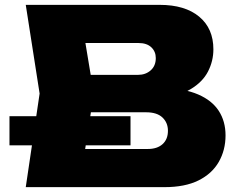

<svg xmlns="http://www.w3.org/2000/svg" viewBox="-20 -770 977 790"><path d="M19 -292H517V-172H19ZM633 -366 652 -408Q738 -406 795 -381.5Q852 -357 880 -314Q908 -271 908 -213Q908 -152 880 -103.5Q852 -55 796.5 -27.5Q741 0 657 0H86L143 -385L86 -750H637Q741 -750 799.5 -701.5Q858 -653 858 -567Q858 -519 836 -476Q814 -433 765 -403.5Q716 -374 633 -366ZM314 -52 226 -157H588Q627 -157 649 -177Q671 -197 671 -232Q671 -265 648.5 -286.5Q626 -308 581 -308H279V-462H548Q579 -462 600 -480.5Q621 -499 621 -531Q621 -558 602.5 -575.5Q584 -593 550 -593H226L314 -698L366 -385Z"/></svg>

Font: Unbounded ExtraBold
Style: Regular
Weight: 800
Designer: Luke Prowse, Jean-Baptiste Morizot, Fátima Lázaro, Florian Runge
Foundry: NaN
Version: Version 1.701;gftools[0.9.28.dev5+ged2979d]